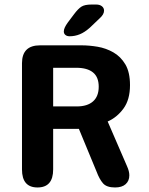

<svg xmlns="http://www.w3.org/2000/svg" viewBox="-20 -819 659 847"><path d="M214.5 -520V-349.5H318.5Q365.5 -349.5 390.5 -371.8Q415.5 -394 415.5 -436.5Q415.5 -479 390.2 -499.5Q365 -520 316.5 -520ZM77 -71.5V-540Q77 -619 156.5 -619H340.5Q373.5 -619 410.5 -612.8Q447.5 -606.5 480 -588Q512.5 -569.5 533 -535Q553.5 -500.5 553.5 -443.5Q553.5 -379.5 524.8 -340.2Q496 -301 455 -283L540.5 -85.5Q545.5 -74.5 548 -64.5Q550.5 -54.5 550.5 -45.5Q550.5 -21 534.2 -6.5Q518 8 487.5 8Q450.5 8 434.5 -10.2Q418.5 -28.5 406 -62L328 -250.5H214.5V-71.5Q214.5 8 145.5 8Q77 8 77 -71.5ZM287 -659Q275.5 -659 268.5 -664.8Q261.5 -670.5 261.5 -680.5Q261.5 -695.5 279 -719.5L306 -755.5Q325 -781 339.8 -790Q354.5 -799 383.5 -799H404.5Q420 -799 429.5 -791.5Q439 -784 439 -772Q439 -755.5 420 -738.5L376.5 -697Q353.5 -676.5 332 -667.8Q310.5 -659 287 -659Z"/></svg>

Font: Sono Monospace SemiBold
Style: Regular
Weight: 600
Designer: Tyler Finck
Foundry: Tyler Finck
Version: Version 2.112